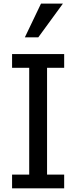

<svg xmlns="http://www.w3.org/2000/svg" viewBox="-20 -1020 413 1040"><path d="M202.1 -1000.5 114.7 -817.9H187.5L320.8 -1000.5ZM327.6 -74.2H234.9V-652.8H327.6V-727.1H45.4V-652.8H138.2V-74.2H45.4V0H327.6Z"/></svg>

Font: SG Kara
Style: Regular
Weight: 400
Designer: Damoon Khanjanzadeh
Version: Version 1.000